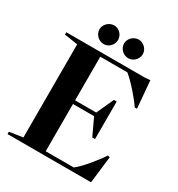

<svg xmlns="http://www.w3.org/2000/svg" viewBox="-203 -1011 1062 1143"><g transform="rotate(30 328.0 -439.0)"><path d="M112 -30 20 -16V0H594L616 -185L601 -188C583 -157 504 -57 461 -25H268V-350H413L467 -235H486V-493H467L413 -375H268V-675H454C500 -639 579 -546 596 -516H612L596 -703L560 -700H20V-684L112 -670ZM416 -750C450 -750 480 -780 480 -814C480 -848 450 -878 416 -878C381 -878 351 -848 351 -814C351 -780 381 -750 416 -750ZM248 -750C282 -750 310 -780 310 -814C310 -848 282 -878 248 -878C212 -878 182 -848 182 -814C182 -780 212 -750 248 -750Z"/></g></svg>

Font: Mazius Display
Style: Bold
Weight: 700
Designer: Alberto Casagrande & Collletttivo
Foundry: Collletttivo
Version: Version 2.000;Glyphs 3.2 (3221)